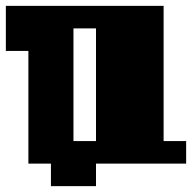

<svg xmlns="http://www.w3.org/2000/svg" viewBox="-20 -559 656 656"><path d="M77 0V-385H0V-539H539V-77H616V0H308V77H154V0ZM308 -77V-462H231V-77Z"/></svg>

Font: Coral Pixels
Style: Regular
Weight: 400
Designer: Tanukizamurai
Foundry: TanukiFont
Version: Version 1.000; ttfautohint (v1.8.4.7-5d5b)